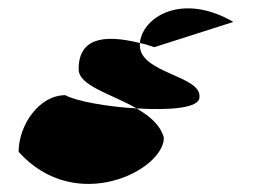

<svg xmlns="http://www.w3.org/2000/svg" viewBox="-20 -562 620 464"><path d="M25 -195C164 -41 376 -151 376 -229C368 -260 341 -282 310 -300C238 -304 162 -318 138 -332C74 -332 25 -259 25 -195ZM170 -395C170 -354 250 -335 310 -300C392 -295 462 -301 462 -327C468 -379 318 -385 318 -452V-458C226 -481 170 -467 170 -395ZM318 -458C329 -456 341 -452 353 -448L544 -509C420 -581 324 -521 318 -458Z"/></svg>

Font: Ampere
Style: SCExt
Weight: 400
Version: Version 1